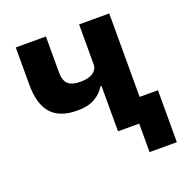

<svg xmlns="http://www.w3.org/2000/svg" viewBox="-121 -636 856 886"><g transform="rotate(-20 307.0 -192.5)"><path d="M465 140V0H361V-223H356Q338 -192 304.5 -173Q271 -154 220 -154Q132 -154 91 -200.5Q50 -247 50 -341V-525H198V-348Q198 -309 216.5 -291.5Q235 -274 277 -274Q319 -274 340 -289.5Q361 -305 361 -327V-525H509V-115H599V140Z"/></g></svg>

Font: IBM Plex Sans Var
Style: Regular
Weight: 400
Designer: Mike Abbink, Paul van der Laan, Pieter van Rosmalen
Foundry: Bold Monday
Version: Version 3.000